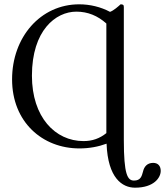

<svg xmlns="http://www.w3.org/2000/svg" viewBox="-20 -678 765 890"><path d="M474 -12C480 148 547 192 606 192C693 192 725 146 725 114C725 91 712 77 690 77C662 77 648 95 643 117C637 139 632 159 601 159C571 159 554 131 554 -29V-645C554 -655 551 -658 539 -658C528 -648 507 -629 490 -623C447 -646 397 -658 347 -658C168 -658 36 -506 36 -310C36 -113 176 10 348 10C394 10 436 2 474 -12ZM334 -624C387 -624 433 -605 473 -569V-61C442 -36 408 -24 367 -24C236 -24 128 -135 128 -327C128 -537 238 -624 334 -624Z"/></svg>

Font: Libertinus Math
Style: Regular
Weight: 400
Designer: Philipp H. Poll, Khaled Hosny
Foundry: Caleb Maclennan
Version: Version 7.050;RELEASE